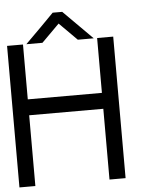

<svg xmlns="http://www.w3.org/2000/svg" viewBox="-55 -852 778 901"><g transform="rotate(-5 333.5 -401.5)"><path d="M424.2 0V-333.3H75V0H0V-666.7H75V-408.3H424.2V-666.7H500V0ZM271.7 -803.3 408.3 -666.7H333.3L250 -750L166.7 -666.7H90.8Q174.2 -749.2 226.7 -803.3Z"/></g></svg>

Font: 0xA000-Mono
Style: Mono
Weight: 400
Version: Version 0.1